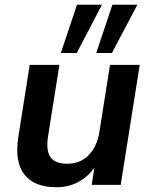

<svg xmlns="http://www.w3.org/2000/svg" viewBox="-20 -778 636 808"><path d="M217 10Q125 10 83 -43Q41 -96 57 -201L105 -505H230L182 -203Q173 -143 193 -116Q213 -89 262 -89Q318 -89 353 -125Q388 -161 398 -221L443 -505H568L488 0H366L377 -72Q348 -32 307.5 -11Q267 10 217 10ZM385 -555 453 -758H558L451 -555ZM236 -555 304 -758H409L303 -555Z"/></svg>

Font: Mulish
Style: Bold Italic
Weight: 700
Italic angle: -9°
Designer: Vernon Adams
Foundry: Vernon Adams
Version: Version 3.603; ttfautohint (v1.8.3)